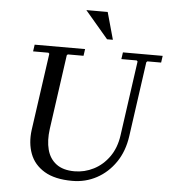

<svg xmlns="http://www.w3.org/2000/svg" viewBox="-59 -923 874 986"><g transform="rotate(5 378.5 -430.0)"><path d="M552 -670H757L752 -635H681L676 -630L622 -245Q611 -166 572 -109Q533 -52 475.5 -21Q418 10 350 10Q260 10 206 -22.5Q152 -55 131.5 -110Q111 -165 120 -233L176 -630L171 -635H92L97 -670H357L352 -635H271L266 -630L212 -245Q204 -185 216 -139Q228 -93 263 -66.5Q298 -40 357 -40Q409 -40 456 -64Q503 -88 535.5 -134Q568 -180 577 -245L631 -630L626 -635H547ZM346 -870H456L495 -730H465Z"/></g></svg>

Font: Brygada 1918
Style: Italic
Weight: 400
Italic angle: -8°
Designer: Mateusz Machalski | Borys Kosmynka | Przemek Hoffer
Foundry: NIEPODLEGLA 2018
Version: Version 3.006